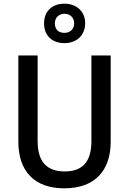

<svg xmlns="http://www.w3.org/2000/svg" viewBox="-20 -1016 703 1046"><path d="M331 -781C397 -781 444 -823 444 -890C444 -955 395 -996 331 -996C264 -996 220 -955 220 -888C220 -822 264 -781 331 -781ZM331 -837C297 -837 279 -857 279 -889C279 -920 301 -941 331 -941C362 -941 384 -920 384 -889C384 -857 362 -837 331 -837ZM583 -243V-714H478V-248C478 -140 434 -82 333 -82C235 -82 185 -135 185 -247V-714H80V-244C80 -84 167 10 330 10C500 10 583 -90 583 -243Z"/></svg>

Font: Noto Sans Arabic SemCond Med
Style: Regular
Weight: 500
Width: 4
Designer: Monotype Design Team, Nadine Chahine, Nizar Qandah and Khaled Hosny
Foundry: Monotype Imaging Inc.
Version: Version 2.012